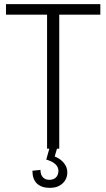

<svg xmlns="http://www.w3.org/2000/svg" viewBox="-20 -720 515 930"><path d="M466 -700V-649H238L267 -680V0H208V-680L236 -649H9V-700ZM222 190Q181 190 159 169Q137 148 137 107L176 103Q176 126 187.5 138.5Q199 151 219 151Q240 151 251.5 139Q263 127 263 107Q263 89 248 75Q233 61 204 53L219 0H256L245 38Q273 49 289.5 69.5Q306 90 306 114Q306 148 282.5 169Q259 190 222 190Z"/></svg>

Font: Pathway Extreme 28pt ExtraLight
Style: Regular
Weight: 250
Designer: Eduardo Rodriguez Tunni
Foundry: Eduardo Rodriguez Tunni
Version: Version 1.001;gftools[0.9.26]